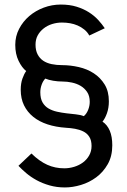

<svg xmlns="http://www.w3.org/2000/svg" viewBox="-20 -735 557 843"><path d="M430 -201Q451 -187 462 -161Q473 -135 473 -97Q473 -49 453 -14Q433 21 402.5 43.5Q372 66 335.5 77Q299 88 265 88Q229 88 197.5 79Q166 70 140.5 56Q115 42 95 25Q75 8 61 -7L118 -61Q153 -27 187.5 -11.5Q222 4 262 4Q284 4 305.5 -2.5Q327 -9 344 -21.5Q361 -34 371.5 -52.5Q382 -71 382 -94Q382 -119 372 -134.5Q362 -150 345.5 -158Q329 -166 309.5 -169.5Q290 -173 270 -174Q225 -177 188.5 -189Q152 -201 126 -222Q100 -243 85.5 -272.5Q71 -302 71 -341Q71 -369 78.5 -390Q86 -411 95 -423Q76 -438 61.5 -468Q47 -498 47 -538Q47 -576 64 -608.5Q81 -641 108.5 -664.5Q136 -688 172 -701.5Q208 -715 247 -715Q286 -715 316.5 -705.5Q347 -696 370.5 -681Q394 -666 411 -647.5Q428 -629 440 -611L372 -579Q364 -594 350.5 -605Q337 -616 321 -623Q305 -630 287.5 -633Q270 -636 252 -636Q230 -636 209 -629.5Q188 -623 171.5 -610Q155 -597 145.5 -579.5Q136 -562 136 -539Q136 -514 145 -496.5Q154 -479 169.5 -468.5Q185 -458 206.5 -453.5Q228 -449 253 -449Q289 -449 326 -440.5Q363 -432 392 -413Q421 -394 439.5 -364Q458 -334 458 -290Q458 -261 449.5 -237.5Q441 -214 430 -201ZM157 -330Q157 -302 167 -285Q177 -268 193.5 -258.5Q210 -249 230.5 -244.5Q251 -240 272 -237.5Q293 -235 313 -233Q333 -231 348 -225Q360 -235 367 -252.5Q374 -270 374 -288Q374 -314 362.5 -331Q351 -348 334 -358Q317 -368 296 -372.5Q275 -377 256 -377Q234 -377 213.5 -380.5Q193 -384 179 -390Q169 -380 163 -363.5Q157 -347 157 -330Z"/></svg>

Font: Rising Sun
Style: Regular
Weight: 400
Designer: Matt McInerney, Pablo Impallari, Rodrigo Fuenzalida (Raleway font), Stephen Hutchings (Greek), Cristiano Sobral (main ch
Foundry: The Rising Sun Project Authors
Version: Version 4.327; ttfautohint (v1.8.4.7-5d5b-dirty)